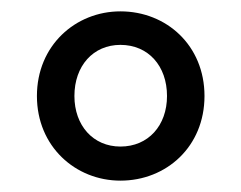

<svg xmlns="http://www.w3.org/2000/svg" viewBox="-20 -790 424 338"><path d="M192 -472C273 -472 340 -532 340 -621C340 -710 273 -770 192 -770C113 -770 45 -710 45 -621C45 -532 113 -472 192 -472ZM192 -532C144 -532 111 -569 111 -621C111 -674 144 -711 192 -711C241 -711 274 -674 274 -621C274 -569 241 -532 192 -532Z"/></svg>

Font: Noto Sans CJK KR Medium
Style: Regular
Weight: 500
Designer: Ryoko NISHIZUKA (kana & ideographs); Paul D. Hunt (Latin, Greek & Cyrillic); Wenlong ZHANG (bopomofo); Sandoll Communica
Foundry: Adobe Systems Incorporated
Version: Version 1.004;PS 1.004;hotconv 1.0.82;makeotf.lib2.5.63406